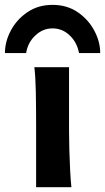

<svg xmlns="http://www.w3.org/2000/svg" viewBox="-62 -777 436 797"><path d="M80.6 -498H224.6Q224.6 -461.4 224.6 -419.9Q224.6 -378.4 224.6 -339.6Q224.6 -300.8 224.6 -272Q224.6 -243.2 224.6 -231.9Q224.6 -200.7 225.8 -156Q227.1 -111.3 229.2 -68.8Q231.4 -26.4 234.4 0H87.9Q87.9 -35.2 87.9 -82.5Q87.9 -129.9 87.9 -177Q87.9 -224.1 87.9 -258.8Q87.9 -330.1 86.7 -394.8Q85.4 -459.5 80.6 -498ZM354 -556.6H266.1Q257.8 -601.1 227.3 -630.1Q196.8 -659.2 156.2 -659.2Q116.2 -659.2 85 -630.1Q53.7 -601.1 46.4 -556.6H-41.5Q-41.5 -604 -17.1 -650.1Q7.3 -696.3 52 -726.6Q96.7 -756.8 156.2 -756.8Q215.8 -756.8 260.3 -726.6Q304.7 -696.3 329.3 -650.1Q354 -604 354 -556.6Z"/></svg>

Font: Andika
Style: Bold
Weight: 700
Designer: Victor Gaultney, Annie Olsen, Julie Remington, Don Collingsworth, Eric Hays, Becca Hirsbrunner
Foundry: SIL International
Version: Version 6.101